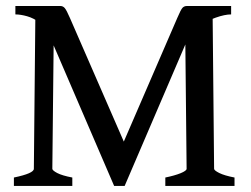

<svg xmlns="http://www.w3.org/2000/svg" viewBox="-20 -614 830 634"><path d="M525.9 0V-27.8Q557.1 -34.2 576.7 -42.2Q596.2 -50.3 596.2 -56.6L591.3 -538.1L682.1 -564.9L687 -56.6Q687 -51.3 704.1 -42.7Q721.2 -34.2 754.4 -27.8V0ZM743.2 -566.4Q722.2 -566.4 692.1 -555.7Q662.1 -544.9 636.5 -527.6Q610.8 -510.3 602.1 -490.7L391.6 0H389.6Q378.4 -59.6 375.5 -84Q372.6 -108.4 378.9 -123.5L565.4 -554.7Q577.1 -582.5 582.8 -588.4Q588.4 -594.2 597.2 -594.2H743.2ZM398.4 -124.5Q404.8 -109.9 402.8 -84.7Q400.9 -59.6 389.6 0H356.9L144 -494.6Q131.8 -523.4 111.6 -538.8Q91.3 -554.2 69.6 -560.3Q47.9 -566.4 30.8 -566.4V-594.2H179.2Q188 -594.2 193.8 -587.4Q199.7 -580.6 210.9 -554.7ZM25.9 0V-27.8Q91.8 -41.5 91.8 -56.6L96.7 -556.6L158.2 -568.4L152.8 -56.6Q152.8 -51.3 168.9 -42.7Q185.1 -34.2 218.8 -27.8V0Z"/></svg>

Font: Namdhinggo Medium
Style: Regular
Weight: 500
Designer: Victor Gaultney
Foundry: SIL International
Version: Version 3.001